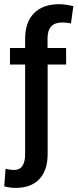

<svg xmlns="http://www.w3.org/2000/svg" viewBox="-32 -683 370 916"><path d="M195.3 -375V51.8Q195.3 129.4 155.8 171.4Q116.2 213.4 43.5 213.4Q14.2 213.4 -11.7 206.1L-5.4 122.1Q-2 123.5 12.9 125.7Q27.8 127.9 35.2 127.9Q87.9 127.9 87.9 51.3V-375H15.6V-454.1H87.9V-497.1Q87.9 -577.1 130.4 -620.1Q172.9 -663.1 251 -663.1Q275.4 -663.1 317.9 -653.8L306.6 -571.3Q286.6 -575.7 264.2 -575.7Q194.8 -575.7 194.8 -499.5V-454.1H283.2L283.7 -375Z"/></svg>

Font: Yantramanav Medium
Style: Regular
Weight: 500
Version: Version 1.001;PS 1.0;hotconv 1.0.72;makeotf.lib2.5.5900; ttf